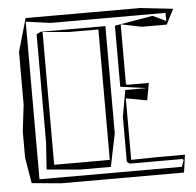

<svg xmlns="http://www.w3.org/2000/svg" viewBox="-52 -778 865 846"><g transform="rotate(-5 380.0 -355.5)"><path d="M502 -62H501V-334L594 -317L608 -393H511L507 -397V-661L599 -642H709L743 -709L599 -725H92L50 -579V-345L36 -229V-113L55 2L184 14H728L739 -64H620ZM493 -46H727L731 -41L721 -12H91V-709L200 -694H708V-658L650 -686L481 -657V-387L596 -371H502L481 -255V-55ZM134 -650V-172L126 -52L275 -39H409L439 -185V-659H153ZM161 -657 154 -658 278 -647H407V-70H161Z"/></g></svg>

Font: Quebrada
Style: Regular
Weight: 400
Designer: deFharo
Foundry: deFharo
Version: Version 1.034 2012